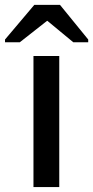

<svg xmlns="http://www.w3.org/2000/svg" viewBox="-48 -754 375 774"><path d="M190.9 -528.3V0H86.9V-528.3ZM-27.8 -583.5V-594.7L90.3 -734.4H193.8L307.6 -594.7V-583.5H247.6L143.1 -669.9H141.6L31.7 -583.5Z"/></svg>

Font: Arimo Medium
Style: Regular
Weight: 500
Designer: Steve Matteson
Foundry: Monotype Imaging Inc.
Version: Version 1.33